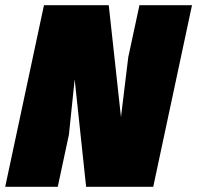

<svg xmlns="http://www.w3.org/2000/svg" viewBox="-39 -718 758 738"><path d="M130 -698H379L426 -268L454 -498L497 -698H699L550 0H292L248 -413L226 -201L183 0H-19Z"/></svg>

Font: Azeret Mono Black
Style: Italic
Weight: 900
Italic angle: -12°
Designer: Martin Vácha
Foundry: Displaay
Version: Version 1.000; Glyphs 3.0.3, build 3074